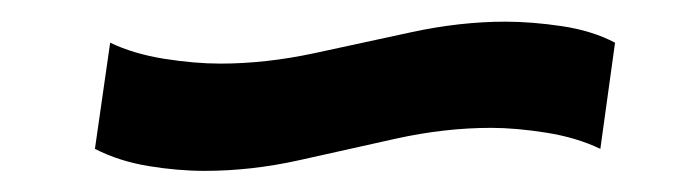

<svg xmlns="http://www.w3.org/2000/svg" viewBox="-20 -440 639 179"><path d="M170.8 -280.7Q145.7 -280.7 118.4 -285.2Q91 -289.7 68.5 -301.2L82.7 -400.2Q104.7 -389.7 133.1 -385.2Q161.5 -380.7 185.5 -380.7Q227.6 -380.7 273 -390.4Q318.3 -400.2 363.6 -410Q409 -419.8 451.1 -419.8Q475.7 -419.8 504 -415.6Q532.4 -411.3 553.4 -400.2L539.7 -301.2Q517.7 -311.8 489.3 -316.3Q460.9 -320.8 437.9 -320.8Q394.8 -320.8 349.4 -310.8Q304.1 -300.7 259.2 -290.7Q214.4 -280.7 170.8 -280.7Z"/></svg>

Font: Pathway Extreme 8pt Thin 12pt
Style: Italic
Weight: 100
Italic angle: -8°
Version: Version 1.001;gftools[0.9.26]